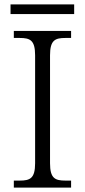

<svg xmlns="http://www.w3.org/2000/svg" viewBox="-20 -855 388 875"><path d="M28 -791H318V-835H28ZM43 0H304V-32H278C231 -32 208 -42 208 -111V-603C208 -672 231 -682 278 -682H304V-714H43V-682H70C117 -682 140 -672 140 -603V-111C140 -42 117 -32 70 -32H43Z"/></svg>

Font: Noto Serif Georgian Light
Style: Regular
Weight: 300
Designer: Monotype Design Team, Akaki Razmadze
Foundry: Google LLC
Version: Version 2.003